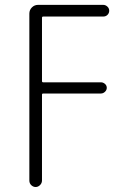

<svg xmlns="http://www.w3.org/2000/svg" viewBox="-20 -750 540 770"><path d="M97.7 -26.4V-695.3Q97.7 -710 107.9 -720.2Q118.2 -730.5 132.8 -730.5H393.6Q403.3 -730.5 410.6 -723.6Q418 -716.8 418 -707Q418 -697.3 411.1 -690.4Q404.3 -683.6 393.6 -683.6H153.3Q148.4 -683.6 148.4 -678.7V-424.8Q148.4 -419.9 153.3 -419.9H384.8Q393.6 -419.9 400.9 -413.6Q408.2 -407.2 408.2 -397.9Q408.2 -388.7 400.9 -381.8Q393.6 -375 384.8 -375H153.3Q148.4 -375 148.4 -370.1V-26.4Q148.4 -15.6 140.6 -7.8Q132.8 0 123 0Q113.3 0 105.5 -7.3Q97.7 -14.6 97.7 -26.4Z"/></svg>

Font: Rounded-L Mgen+ 1m light
Style: Regular
Weight: 200
Designer: [Source Han Sans]
Ryoko NISHIZUKA  (kana & ideographs); Paul D. Hunt (Latin, Greek & Cyrillic); Wenlong ZHANG  (bopomofo
Version: Version 1.059.20150602